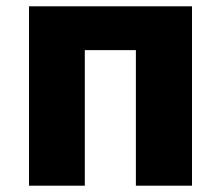

<svg xmlns="http://www.w3.org/2000/svg" viewBox="-20 -589 700 609"><path d="M589 -569V0H411V-430H249V0H72V-569Z"/></svg>

Font: Kinto Sans Black
Style: Regular
Weight: 900
Designer: Authors: Ryoko NISHIZUKA  (kana & ideographs); Paul D. Hunt (Latin, Greek & Cyrillic); Wenlong ZHANG  (bopomofo); Sandol
Foundry: Adobe Systems Incorporated, ookami Inc.
Version: Version 0.001